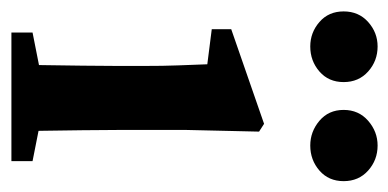

<svg xmlns="http://www.w3.org/2000/svg" viewBox="-206 -502 698 345"><g transform="rotate(90 143.5 -329.0)"><path d="M54 -537Q29 -537 10 -553.5Q-9 -570 -9 -597Q-9 -624 10 -641Q29 -658 54 -658Q80 -658 99 -641Q118 -624 118 -597Q118 -570 99 -553.5Q80 -537 54 -537ZM232 -537Q207 -537 187.5 -553.5Q168 -570 168 -597Q168 -624 187.5 -641Q207 -658 232 -658Q258 -658 277 -641Q296 -624 296 -597Q296 -570 277 -553.5Q258 -537 232 -537ZM86 0Q87 -21 87.5 -55.5Q88 -90 88.5 -127.5Q89 -165 89 -193V-236Q89 -274 88 -299Q87 -324 86 -352L23 -360V-395L193 -454L207 -445L204 -314V-193Q204 -165 204.5 -127.5Q205 -90 205.5 -55.5Q206 -21 207 0ZM29 0V-38L120 -56H169L260 -38V0Z"/></g></svg>

Font: Lisu Bosa ExtraBold
Style: Regular
Weight: 800
Designer: David Morse, Annie Olsen, Victor Gaultney, Frank Grießhammer (Latin)
Foundry: SIL International
Version: Version 2.000